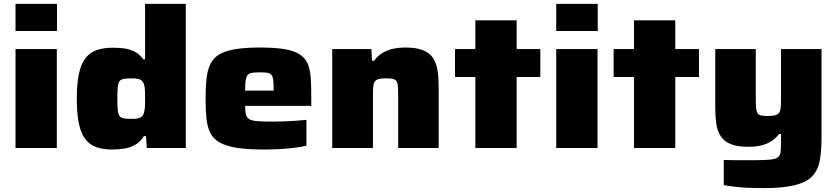

<svg xmlns="http://www.w3.org/2000/svg" viewBox="-20 -763 4317 990"><path d="M60 -603V-743H274V-603ZM60 0V-510H273V0Z M559 8Q511 8 477 -4Q443 -16 420.5 -45Q398 -74 387 -124.5Q376 -175 376 -253Q376 -332 387 -383Q398 -434 421 -463.5Q444 -493 479 -505Q514 -517 562 -517Q591 -517 619 -513.5Q647 -510 673 -497.5Q699 -485 719 -457H728V-743H938V0H737L733 -61H722Q704 -32 678 -17Q652 -2 621.5 3Q591 8 559 8ZM658 -150Q688 -150 702.5 -156.5Q717 -163 722 -181Q727 -197 727.5 -214.5Q728 -232 728 -255Q728 -278 727.5 -295.5Q727 -313 723 -326Q717 -347 702 -353Q687 -359 657 -359Q632 -359 617 -356Q602 -353 595.5 -343.5Q589 -334 587 -312.5Q585 -291 585 -255Q585 -219 587 -197.5Q589 -176 595.5 -166Q602 -156 617 -153Q632 -150 658 -150Z M1342 8Q1256 8 1200 -1Q1144 -10 1111.5 -29Q1079 -48 1064 -78.5Q1049 -109 1044.5 -152.5Q1040 -196 1040 -254Q1040 -326 1047.5 -376Q1055 -426 1081 -457.5Q1107 -489 1164 -503.5Q1221 -518 1319 -518Q1398 -518 1448 -509.5Q1498 -501 1526.5 -482Q1555 -463 1567.5 -432.5Q1580 -402 1582.5 -358Q1585 -314 1585 -254V-217H1244Q1244 -188 1248.5 -171.5Q1253 -155 1267 -147.5Q1281 -140 1310.5 -138Q1340 -136 1392 -136Q1413 -136 1441.5 -137Q1470 -138 1500.5 -140Q1531 -142 1560 -145V-12Q1539 -6 1503 -1.5Q1467 3 1425 5.5Q1383 8 1342 8ZM1391 -276V-299Q1391 -331 1389 -349.5Q1387 -368 1379 -377Q1371 -386 1356.5 -388Q1342 -390 1318 -390Q1295 -390 1279.5 -387.5Q1264 -385 1256.5 -375.5Q1249 -366 1246.5 -347.5Q1244 -329 1244 -296H1411Z M1693 0V-510H1895L1898 -450H1909Q1928 -476 1953.5 -491Q1979 -506 2008.5 -512Q2038 -518 2068 -518Q2127 -518 2161.5 -504Q2196 -490 2213.5 -463Q2231 -436 2236.5 -397Q2242 -358 2242 -310V0H2033V-268Q2033 -300 2031.5 -318.5Q2030 -337 2023.5 -345.5Q2017 -354 2004.5 -356.5Q1992 -359 1970 -359Q1947 -359 1933 -355.5Q1919 -352 1912.5 -342.5Q1906 -333 1904.5 -316Q1903 -299 1903 -272V0Z M2431 0V-366H2326V-510H2431V-658H2644V-510H2766V-366H2644V0Z M2848 -603V-743H3062V-603ZM2848 0V-510H3061V0Z M3249 0V-366H3144V-510H3249V-658H3462V-510H3584V-366H3462V0Z M3916 207Q3880 207 3842 205.5Q3804 204 3770 200Q3736 196 3712 192V62Q3744 63 3769.5 63Q3795 63 3818.5 63Q3842 63 3864 63Q3917 63 3946.5 60.5Q3976 58 3989 49.5Q4002 41 4004.5 22.5Q4007 4 4007 -26V-72H3997Q3979 -48 3954 -33Q3929 -18 3900.5 -12Q3872 -6 3841 -6Q3783 -6 3749 -19.5Q3715 -33 3697 -59.5Q3679 -86 3673.5 -124Q3668 -162 3668 -209V-510H3877V-255Q3877 -223 3879 -204.5Q3881 -186 3886.5 -178Q3892 -170 3905 -167.5Q3918 -165 3939 -165Q3963 -165 3976.5 -168.5Q3990 -172 3997 -181.5Q4004 -191 4005.5 -207.5Q4007 -224 4007 -251V-510H4216V-55Q4216 11 4208 60Q4200 109 4172 141.5Q4144 174 4083 190.5Q4022 207 3916 207Z"/></svg>

Font: Saira Expanded ExtraBold
Style: Regular
Weight: 800
Width: 7
Designer: Hector Gatti with collaboration of the Omnibus-Type team
Foundry: Omnibus-Type
Version: Version 1.101